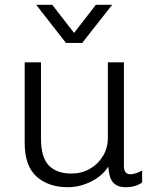

<svg xmlns="http://www.w3.org/2000/svg" viewBox="-20 -771 659 801"><path d="M262 10Q183 10 133 -34Q83 -78 83 -175V-511H151V-193Q151 -115 183.5 -81Q216 -47 278 -47Q320 -47 354.5 -66.5Q389 -86 409.5 -120Q430 -154 430 -196V-511H497V-78Q497 -60 504.5 -52Q512 -44 523 -44Q534 -44 548 -48.5Q562 -53 573 -60V-10Q560 0 542.5 5Q525 10 505 10Q475 10 459.5 -2.5Q444 -15 438.5 -34.5Q433 -54 432 -76Q406 -36 359 -13Q312 10 262 10ZM448 -751 323 -592H255L131 -751H198L308 -609H270L380 -751Z"/></svg>

Font: Chivo Medium ExtraLight
Style: Regular
Weight: 250
Version: Version 2.002